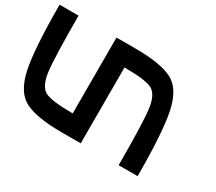

<svg xmlns="http://www.w3.org/2000/svg" viewBox="-117 -860 1233 1096"><g transform="rotate(30 500.0 -312.5)"><path d="M0 -625H125Q125 -343.8 136.7 -257.8Q148.4 -171.9 191.4 -148.4Q234.4 -125 375 -125V-625H500Q664.1 -625 742.2 -585.9Q820.3 -546.9 847.7 -418Q875 -289.1 875 0H750Q750 -281.2 738.3 -367.2Q726.6 -453.1 683.6 -476.6Q640.6 -500 500 -500V0H375Q210.9 0 132.8 -39.1Q54.7 -78.1 27.3 -207Q0 -335.9 0 -625Z"/></g></svg>

Font: CraftyPE
Style: Regular
Weight: 400
Designer: Erek Butcher
Foundry: Haunted Coop
Version: Version 0.018;April 4, 2024;FontCreator 15.0.0.2962 64-bit